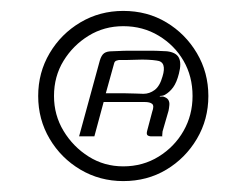

<svg xmlns="http://www.w3.org/2000/svg" viewBox="-20 -611 436 352"><path d="M79 -435Q79 -400 96.5 -371Q114 -342 142.5 -324Q171 -306 206 -306Q242 -306 271 -324Q300 -342 316.5 -371Q333 -400 333 -435Q333 -471 316.5 -499.5Q300 -528 271 -545.5Q242 -563 206 -563Q171 -563 142.5 -545.5Q114 -528 96.5 -499.5Q79 -471 79 -435ZM50 -435Q50 -478 71 -513.5Q92 -549 127.5 -570Q163 -591 206 -591Q250 -591 285 -570Q320 -549 341 -513.5Q362 -478 362 -435Q362 -392 341 -356.5Q320 -321 285 -300Q250 -279 206 -279Q163 -279 127.5 -300Q92 -321 71 -356.5Q50 -392 50 -435ZM234 -424Q234 -424 225.5 -424Q217 -424 202.5 -424Q188 -424 170 -424L153 -361H125L163 -500Q166 -510 171 -513.5Q176 -517 185 -517Q190 -517 198 -517.5Q206 -518 216 -518Q226 -518 237 -518Q248 -518 257.5 -518Q267 -518 275 -517.5Q283 -517 286 -517Q303 -515 308 -505Q313 -495 308 -476Q304 -460 297.5 -451Q291 -442 282 -437Q280 -436 277.5 -435.5Q275 -435 273 -435V-434Q274 -434 275.5 -434Q277 -434 279 -434Q286 -432 288.5 -428Q291 -424 290.5 -418.5Q290 -413 289 -408L278 -370Q278 -367 277.5 -364Q277 -361 278 -361H258Q253 -361 250.5 -363Q248 -365 250 -372L259 -406Q263 -417 259 -420.5Q255 -424 245 -424ZM174 -440Q179 -440 188.5 -440Q198 -440 208.5 -440Q219 -440 229 -439.5Q239 -439 243 -439Q254 -439 263.5 -446Q273 -453 278 -471Q282 -484 279.5 -491.5Q277 -499 267 -500Q261 -501 251 -501.5Q241 -502 231 -501.5Q221 -501 212 -501Q203 -501 198 -501Q198 -501 194 -500Q190 -499 189 -494Z"/></svg>

Font: Genos Thin Medium
Style: Italic
Weight: 500
Italic angle: -8°
Version: Version 1.010